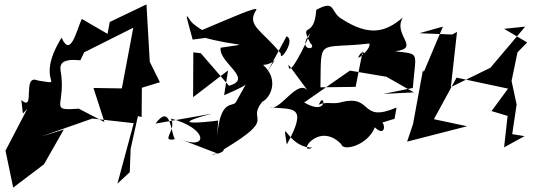

<svg xmlns="http://www.w3.org/2000/svg" viewBox="-20 -619 2471 873"><path d="M84 -103 104 -124 5 66 40 234 180 128 270 -30 166 2 400 -80 588 -59 514 216 570 164 574 58 607 -91 624 -87 625 -220 707 -245 661 -338 646 -599 479 -519 469 -465 352 -533C327 -479 301 -354 260 -448C132 -239 290 -232 152 -253C77 -285 144 -106 77 -164ZM365 -386 265 -332 586 -493 534 -217 405 -219 455 -64 338 -125C195 -114 284 -136 255 -302C247 -365 343 -341 346 -346Z M1053 -155C1039 -129 982 -175 967 3L972 -71C900 -61 735 -47 943 -102L687 -57C755 -148 754 -26 775 14C705 27 786 -28 757 -80C927 -35 929 68 797 13L969 79C897 86 996 87 998 60C1247 -90 1098 -63 1172 -156C1213 -176 1249 -260 1176 -324C1237 -326 1251 -389 1191 -284L1283 -454C1326 -437 1250 -331 1257 -375C1176 -479 1096 -502 1146 -575C1151 -592 1019 -533 898 -482C929 -466 864 -500 847 -523C817 -570 828 -545 856 -439L962 -453C918 -466 1047 -485 907 -477L898 -451C1067 -403 1134 -426 983 -402C974 -333 1136 -261 1021 -229L893 -377L859 -381L858 -177L1017 -299L999 -186C1119 -238 1093 -235 1099 -238Z M1774 -79 1783 -130C1612 -57 1679 -192 1530 -154C1496 -143 1465 -159 1430 -143C1453 -210 1481 -85 1363 -153L1571 -298L1737 -270L1862 -199L1723 -192L1857 -219C1871 -389 1891 -371 1776 -386C1897 -400 1763 -460 1812 -540C1732 -470 1656 -454 1534 -533C1481 -562 1508 -624 1418 -574C1409 -436 1339 -525 1391 -423C1429 -389 1324 -384 1391 -469C1371 -420 1290 -252 1292 -325L1380 -206C1334 -265 1254 -112 1207 -131C1309 -120 1385 -145 1284 38C1261 -105 1285 54 1401 52C1326 89 1428 -72 1532 37C1539 71 1653 42 1684 -40C1753 25 1729 -126 1670 -47ZM1676 -318 1629 -386 1597 -224 1437 -222C1441 -453 1420 -394 1659 -421C1673 -397 1574 -319 1623 -380Z M2365 0 2309 -9 2329 -144 2306 -251 2333 -381 2377 -426 2272 -488 2368 -498 2210 -311 2030 -223 2058 -474 2036 -462 1887 -468 1994 -498 1907 -292 1903 -300 1858 -55 1831 25 2104 -45 1953 -77 2056 -266 2290 -216 2215 -114 2288 -92 2272 51Z"/></svg>

Font: Asimov Silicon
Style: Regular
Weight: 400
Designer: Google
Version: Version 2.000980; 2014